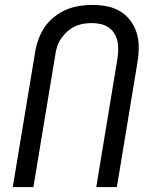

<svg xmlns="http://www.w3.org/2000/svg" viewBox="-20 -762 640 782"><path d="M32 0 123 -549Q127 -575 136.5 -601.5Q146 -628 161.5 -651Q177 -674 200 -692.5Q223 -711 248.5 -722Q274 -733 301.5 -737.5Q329 -742 355 -742Q386 -742 415 -736.5Q444 -731 468.5 -716.5Q493 -702 510.5 -679Q528 -656 536.5 -628.5Q545 -601 545 -570.5Q545 -540 540 -509L456 0H372L458 -521Q461 -540 461.5 -558.5Q462 -577 458.5 -594Q455 -611 445.5 -626Q436 -641 422 -650.5Q408 -660 390.5 -664Q373 -668 354 -668Q337 -668 319 -665Q301 -662 284.5 -654Q268 -646 254 -633.5Q240 -621 229 -605Q218 -589 212.5 -571.5Q207 -554 205 -537L116 0Z"/></svg>

Font: Iosevka Extended Oblique
Style: Regular
Weight: 400
Width: 7
Italic angle: -9°
Monospace: yes
Designer: Belleve Invis
Foundry: Belleve Invis
Version: Version 32.0.1; ttfautohint (v1.8.4)